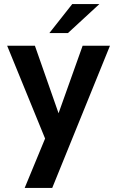

<svg xmlns="http://www.w3.org/2000/svg" viewBox="-20 -717 575 941"><path d="M201 -38 15 -493H151L267 -162L385 -493H519L236 204H101ZM334 -697H467L313 -555H222Z"/></svg>

Font: Hanken Grotesk
Style: Bold
Weight: 700
Designer: Alfredo Marco Pradil
Foundry: Hanken Design Co.
Version: Version 3.014